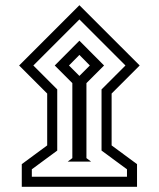

<svg xmlns="http://www.w3.org/2000/svg" viewBox="-20 -654 616 745"><path d="M54.2 -399.9 288.1 -633.8 522 -399.9 413.1 -291V-89.8L511.7 -17.1V70.8H64.5V-17.1L163.1 -89.8V-291ZM109.4 -399.9 202.1 -307.1V-69.8L103.5 2.9V31.7H472.7V2.9L374 -69.8V-307.1L466.8 -399.9L288.1 -578.6ZM242.7 -26.9 260.7 -40.5V-331.5L192.4 -399.9L288.1 -496.1L383.8 -399.9L315.4 -331.5V-40.5L333.5 -26.9ZM247.6 -399.9 288.1 -359.4 328.6 -399.9 288.1 -440.9Z"/></svg>

Font: Vazir Black FD-WOL-UI
Style: Black-FD-WOL-UI
Weight: 900
Designer: Saber Rastikerdar
Foundry: Saber Rastikerdar
Version: Version 30.0.0